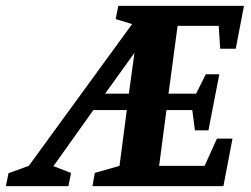

<svg xmlns="http://www.w3.org/2000/svg" viewBox="-103 -634 856 654"><path d="M-83 0 -74 -44 -5 -69 347 -552 291 -569 300 -614H728L700 -468H647L642 -546H502L471 -315H565L598 -381H644L607 -190H561L552 -259H464L439 -69H594L636 -162H689L658 0H212L220 -45L304 -69L329 -259H215L79 -68L139 -45L130 0ZM255 -315H336L355 -454Z"/></svg>

Font: Manuale
Style: Bold Italic
Weight: 700
Italic angle: -11°
Version: Version 1.002